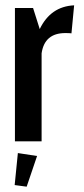

<svg xmlns="http://www.w3.org/2000/svg" viewBox="-20 -530 314 720"><path d="M36 -500H104L129 -421Q170 -506 258 -510L248 -405Q240 -406 225 -406Q147 -406 136 -330V0H36ZM35 164 47 44 119 55 80 170Z"/></svg>

Font: Piscolabis
Style: Regular
Weight: 400
Designer: Ariel Martín Pérez
Foundry: Tunera Type Foundry
Version: Version 1.000